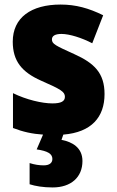

<svg xmlns="http://www.w3.org/2000/svg" viewBox="-20 -583 513 843"><path d="M342 124C342 65 297 40 250 31L258 8C382 -2 439 -69 439 -170C439 -263 393 -306 307 -345C223 -383 208 -390 208 -410C208 -426 223 -434 250 -434C285 -434 339 -417 385 -393L433 -516C370 -547 313 -563 246 -563C117 -563 36 -506 36 -400C36 -314 77 -266 160 -229C247 -191 265 -180 265 -158C265 -138 248 -129 210 -129C165 -129 96 -145 37 -174V-21C81 -4 122 5 169 8L141 73C189 80 210 92 210 115C210 133 196 143 172 143C152 143 132 140 110 133V226C135 234 169 240 211 240C292 240 342 195 342 124Z"/></svg>

Font: Noto Sans Khmer SemiCondensed Black
Style: Regular
Weight: 900
Width: 4
Designer: Danh Hong and the Monotype Design Team
Foundry: Monotype Imaging Inc.
Version: Version 2.004